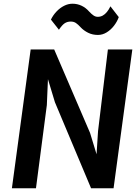

<svg xmlns="http://www.w3.org/2000/svg" viewBox="-20 -1013 750 1033"><path d="M44 0 145 -747H271.5L464.5 -298L499.5 -183L507.5 -307.5L560.5 -747H692L591 0H470L275.5 -463L238 -587L232 -447.5L173.5 0ZM507 -825Q477.5 -825 454 -836.8Q430.5 -848.5 414 -866Q400 -881.5 388.5 -889.2Q377 -897 360.5 -897Q342 -897 328 -887.8Q314 -878.5 297 -853L254 -907.5Q265.5 -931.5 284 -951Q302.5 -970.5 324.8 -981.8Q347 -993 370 -993Q396 -993 418.8 -982.2Q441.5 -971.5 459 -951.5Q472.5 -937 483.2 -929.8Q494 -922.5 506 -922.5Q520.5 -922.5 532.8 -929.2Q545 -936 555.2 -948.5Q565.5 -961 574 -979L619 -921Q610.5 -897 593.5 -874.8Q576.5 -852.5 554 -838.8Q531.5 -825 507 -825Z"/></svg>

Font: Merriweather Sans SemiBold
Style: Italic
Weight: 600
Italic angle: -7.5°
Designer: Eben Sorkin
Foundry: Eben Sorkin
Version: Version 2.001